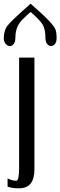

<svg xmlns="http://www.w3.org/2000/svg" viewBox="-41 -812 326 1040"><path d="M125 -792Q197.3 -728.5 224.6 -699.2Q252 -669.9 258.8 -653.8Q265.6 -637.7 265.6 -606.4Q265.6 -584 256.3 -573.2Q247.1 -562.5 235.4 -562.5Q222.7 -562.5 213.9 -574.7Q205.1 -586.9 205.1 -604.5Q205.1 -654.3 189.9 -679.2Q174.8 -704.1 125 -747.1Q76.2 -705.1 64.5 -686.5Q42 -654.3 42 -604.5Q42 -586.9 33.7 -574.7Q25.4 -562.5 12.7 -562.5Q0 -562.5 -10.3 -574.7Q-20.5 -586.9 -20.5 -604.5Q-20.5 -647.5 0 -673.8Q20.5 -700.2 125 -792ZM145.5 -500V105.5Q145.5 208 62.5 208Q25.4 208 0 199.2V154.3Q24.4 167 46.9 167Q62.5 167 62.5 97.7V-500Z"/></svg>

Font: okolaks
Style: Regular
Weight: 500
Version: Version 000.6.0